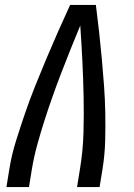

<svg xmlns="http://www.w3.org/2000/svg" viewBox="-20 -755 540 775"><path d="M6 0 18 -74Q27 -130 44.5 -186Q62 -242 81 -297.5Q100 -353 122 -408Q144 -463 167 -517.5Q190 -572 214 -626.5Q238 -681 263 -735H367Q374 -681 380 -626.5Q386 -572 391 -517.5Q396 -463 400 -408Q404 -353 405 -297.5Q406 -242 404.5 -186Q403 -130 394 -74L382 0H291L303 -74Q315 -147 317 -220Q319 -293 317.5 -365Q316 -437 312.5 -508.5Q309 -580 304 -652Q284 -604 265 -556.5Q246 -509 227.5 -461Q209 -413 192 -365Q175 -317 159.5 -268.5Q144 -220 130.5 -171Q117 -122 109 -74L97 0Z"/></svg>

Font: Iosevka Curly Medium
Style: Italic
Weight: 500
Italic angle: -9°
Monospace: yes
Designer: Belleve Invis
Foundry: Belleve Invis
Version: Version 22.1.2; ttfautohint (v1.8.4)